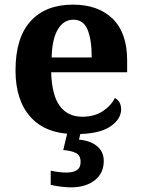

<svg xmlns="http://www.w3.org/2000/svg" viewBox="-20 -569 611 829"><path d="M306 10Q179 10 113 -62.5Q47 -135 47 -265Q47 -406 112 -477.5Q177 -549 295 -549Q404 -549 466.5 -488Q529 -427 529 -308V-257H201Q204 -157 238.5 -111Q273 -65 335 -65Q387 -65 423 -88.5Q459 -112 476 -146Q503 -131 503 -97Q503 -54 455 -22Q407 10 306 10ZM376 -321Q376 -398 358 -441Q340 -484 297 -484Q255 -484 230 -442.5Q205 -401 203 -321ZM286 240Q270 240 243.5 237Q217 234 199 229V168Q237 176 267 176Q296 176 312 165.5Q328 155 328 130Q328 101 306.5 91Q285 81 253 79L274 -9H331L321 34Q370 38 399 62Q428 86 428 126Q428 179 389 209.5Q350 240 286 240Z"/></svg>

Font: NotoSerif-Bold
Style: Regular
Weight: 700
Designer: Monotype Design Team
Foundry: Monotype Imaging Inc.
Version: Version 2.007; ttfautohint (v1.8) -l 8 -r 50 -G 200 -x 14 -D